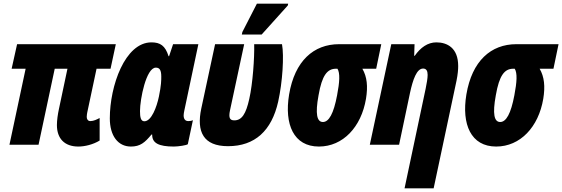

<svg xmlns="http://www.w3.org/2000/svg" viewBox="-20 -796 3092 1056"><path d="M411 10C446 10 492 -1 528 -23V-147C513 -139 495 -130 477 -130C464 -130 457 -140 457 -153C457 -164 459 -171 460 -178L511 -418H588L617 -553H74L44 -418H121L32 0H192L281 -418H351L304 -196C298 -168 293 -135 293 -108C293 -34 335 10 411 10Z M700 10C751 10 777 -12 813 -56H817C816 -9 853 10 936 10C961 10 1007 3 1013 -3L1041 -135C1033 -131 1022 -130 1016 -130C998 -130 990 -142 990 -162C990 -169 992 -179 994 -189L1071 -553H932L910 -487H907C889 -545 861 -563 813 -563C667 -563 584 -323 584 -145C584 -49 629 10 700 10ZM774 -129C754 -129 750 -152 750 -185C750 -251 784 -424 837 -424C857 -424 867 -412 867 -375C867 -356 867 -327 854 -265C842 -207 813 -129 774 -129Z M1310 -606H1419L1563 -766L1565 -776H1393L1313 -620ZM1234 8C1382 8 1474 -77 1510 -237C1534 -345 1543 -489 1531 -553H1378C1380 -478 1370 -335 1351 -252C1333 -170 1310 -134 1269 -134C1245 -134 1236 -146 1245 -189L1323 -553H1163L1087 -199C1060 -72 1098 8 1234 8Z M1734 10C1866 10 1967 -97 1993 -253C2004 -321 1999 -373 1973 -418H2049L2077 -553H1845C1705 -553 1601 -461 1570 -276C1543 -112 1595 10 1734 10ZM1756 -125C1723 -125 1713 -169 1732 -272C1751 -382 1780 -418 1828 -418H1836C1851 -394 1848 -345 1834 -272C1815 -171 1789 -125 1756 -125Z M2321 -308 2205 240H2365L2491 -353C2498 -388 2500 -413 2500 -433C2500 -533 2439 -563 2380 -563C2333 -563 2293 -535 2261 -489H2258L2260 -553H2132L2014 0H2175L2235 -285C2251 -359 2272 -419 2307 -419C2325 -419 2332 -406 2332 -384C2332 -366 2327 -337 2321 -308Z M2709 10C2841 10 2942 -97 2968 -253C2979 -321 2974 -373 2948 -418H3024L3052 -553H2820C2680 -553 2576 -461 2545 -276C2518 -112 2570 10 2709 10ZM2731 -125C2698 -125 2688 -169 2707 -272C2726 -382 2755 -418 2803 -418H2811C2826 -394 2823 -345 2809 -272C2790 -171 2764 -125 2731 -125Z"/></svg>

Font: Noto Sans ExtraCondensed Black
Style: Italic
Weight: 900
Width: 2
Italic angle: -12°
Designer: Monotype Design Team
Foundry: Monotype Imaging Inc.
Version: Version 2.013